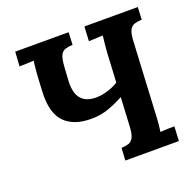

<svg xmlns="http://www.w3.org/2000/svg" viewBox="-123 -830 980 960"><g transform="rotate(-20 367.0 -350.0)"><path d="M385 0 389 -66Q411 -67 427 -72Q443 -77 452.5 -95Q462 -113 464 -153L472 -306Q432 -284 389.5 -269Q347 -254 297 -254Q203 -254 155 -304.5Q107 -355 113 -467Q114 -492 115.5 -516.5Q117 -541 118.5 -563Q120 -585 122 -601.5Q124 -618 125 -626L49 -623L54 -700H338L335 -634Q313 -633 296.5 -628Q280 -623 271 -605.5Q262 -588 259 -547L254 -466Q252 -405 278 -375.5Q304 -346 356 -346Q385 -346 419.5 -356.5Q454 -367 476 -382L484 -536Q486 -563 488.5 -588Q491 -613 493 -626L418 -623L422 -700H706L703 -634Q681 -633 664.5 -628Q648 -623 638.5 -605.5Q629 -588 627 -547L607 -164Q606 -137 603.5 -112Q601 -87 599 -74Q615 -76 639.5 -76.5Q664 -77 674 -77L670 0Z"/></g></svg>

Font: Lora Italic
Style: Italic
Weight: 400
Italic angle: -3°
Designer: Olga Karpushina, Alexei Vanyashin (Cyrillic)
Foundry: Cyreal
Version: Version 2.210; ttfautohint (v1.8.1.43-b0c9)